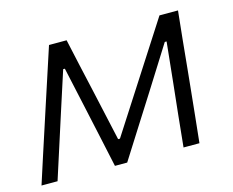

<svg xmlns="http://www.w3.org/2000/svg" viewBox="-81 -604 861 711"><g transform="rotate(-15 350.0 -248.0)"><path d="M-3.5 0Q14 -54.5 31 -106.8Q48 -159 65 -211L87 -278.5Q104.5 -332.5 122.5 -387Q140.5 -441.5 158 -495.5H225.5Q236.5 -444.5 248 -393.2Q259.5 -342 271 -291L315 -92.5H322L449.5 -290.5Q483 -342.5 516 -393.8Q549 -445 581.5 -495.5H652.5Q647 -443 641.2 -386.5Q635.5 -330 630.5 -277.5L623.5 -208Q618 -157 613 -105L602 0H541Q547 -59.5 553.2 -120.5Q559.5 -181.5 566 -240.5L582 -395.5H575L471.5 -231Q434.5 -173.5 398.5 -116Q362 -58 325 0H278L253 -116Q240 -174 228 -231L192 -395.5H185.5L136 -242.5Q116.5 -182 97 -121.2Q77.5 -60.5 58 0Z"/></g></svg>

Font: Heraclito Light
Style: Italic
Weight: 300
Italic angle: -12°
Designer: Kostas Bartsokas (font) & Cristiano Sobral (main changes)
Foundry: Kostas Bartsokas (font) & Cristiano Sobral (main changes)
Version: Version 1.00;July 8, 2020;FontCreator 13.0.0.2655 64-bit